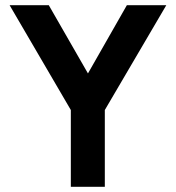

<svg xmlns="http://www.w3.org/2000/svg" viewBox="-20 -720 677 740"><path d="M253 0V-296L17 -700H168L319 -437L469 -700H621L384 -296V0Z"/></svg>

Font: Zen Kaku Gothic New Black
Style: Regular
Weight: 900
Designer: Yoshimichi Ohira
Foundry: Positype
Version: Version 1.001